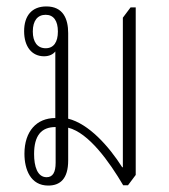

<svg xmlns="http://www.w3.org/2000/svg" viewBox="-20 -572 526 597"><path d="M130 5C167 5 192 -16 192 -73V-175C256 -159 320 -69 363 4H378L402 -28V-549H386L362 -517V-52H360C318 -118 256 -187 192 -203V-469C192 -514 176 -552 124 -552C79 -552 55 -523 55 -475C55 -427 79 -397 117 -397C133 -397 145 -403 152 -412V-205C94 -205 56 -164 56 -94C56 -45 75 5 130 5ZM122 -422C96 -422 82 -442 82 -474C82 -508 97 -526 122 -526C147 -526 160 -507 160 -474C160 -441 147 -422 122 -422ZM125 -21C96 -21 86 -55 86 -93C86 -150 108 -177 153 -177V-66C153 -36 144 -21 125 -21Z"/></svg>

Font: Noto Serif Thai ExtraCondensed ExtraLight
Style: Regular
Weight: 200
Width: 2
Designer: Monotype Design Team
Foundry: Monotype Imaging Inc.
Version: Version 2.002